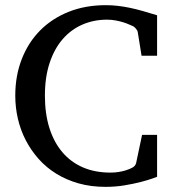

<svg xmlns="http://www.w3.org/2000/svg" viewBox="-20 -707 667 743"><path d="M587.9 -22.9Q585.9 -22 568.8 -15.9Q551.8 -9.8 524.4 -2.7Q497.1 4.4 461.7 10.3Q426.3 16.1 388.2 16.1Q332 16.1 284.4 2.7Q236.8 -10.7 198 -34.7Q159.2 -58.6 129.6 -91.8Q100.1 -125 79.8 -164.1Q59.6 -203.1 49.3 -247.1Q39.1 -291 39.1 -336.9Q39.1 -414.6 64.5 -479Q89.8 -543.5 135.7 -589.6Q181.6 -635.7 246.1 -661.4Q310.5 -687 389.2 -687Q413.6 -687 436.3 -684.3Q459 -681.6 482.4 -676.8Q505.9 -671.9 531.7 -664.6Q557.6 -657.2 587.9 -647.9V-491.2H527.8L513.2 -582Q512.2 -588.9 506.3 -595.7Q500.5 -602.5 496.1 -605Q490.2 -607.4 480.7 -611.8Q471.2 -616.2 458 -620.4Q444.8 -624.5 428.7 -627.7Q412.6 -630.9 394 -630.9Q342.8 -630.9 298.8 -611.8Q254.9 -592.8 222.7 -555.7Q190.4 -518.6 172.1 -463.6Q153.8 -408.7 153.8 -336.9Q153.8 -267.1 171.1 -211.9Q188.5 -156.7 221.2 -118.2Q253.9 -79.6 300.8 -59.3Q347.7 -39.1 407.2 -39.1Q424.8 -39.1 439.2 -41.5Q453.6 -43.9 464.4 -47.1Q475.1 -50.3 481 -53Q486.8 -55.7 487.8 -56.2Q495.6 -59.1 500.5 -64.5Q505.4 -69.8 506.8 -76.2L529.8 -185.1H587.9Z"/></svg>

Font: Charis SIL Viet
Style: Regular
Weight: 400
Foundry: SIL International
Version: Version 5.000